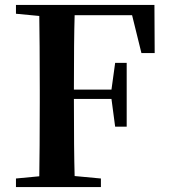

<svg xmlns="http://www.w3.org/2000/svg" viewBox="-20 -762 687 782"><path d="M391 0V-35L284 -45C282 -112 281 -216 281 -359H434L449 -246H496V-506H449L434 -397H281C281 -534 282 -635 284 -700H518L556 -546H610L609 -742H45V-706L140 -697C141 -630 142 -529 142 -395V-346C142 -211 141 -110 140 -44L45 -35V0Z"/></svg>

Font: AllPunType Bold
Style: Regular
Weight: 700
Version: 1.0